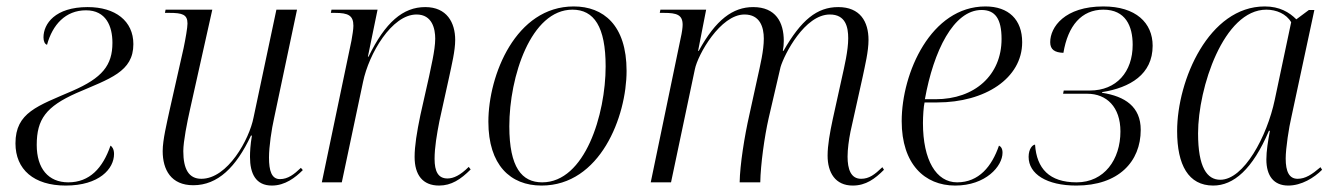

<svg xmlns="http://www.w3.org/2000/svg" viewBox="-20 -566 4143 596"><path d="M184 10C288 10 334 -42 334 -88C334 -103 328 -111 323 -114C299 -44 258 0 192 0C130 0 94 -43 94 -116C94 -196 123 -235 217 -277C321 -322 394 -343 394 -429C394 -501 338 -544 252 -544C151 -544 115 -492 115 -450C115 -438 119 -429 126 -427C143 -489 183 -534 247 -534C309 -534 329 -485 329 -433C329 -363 297 -324 205 -284C97 -237 28 -217 28 -121C28 -40 85 10 184 10Z M824 10C865 10 897 -15 920 -38L914 -45C893 -25 874 -10 849 -10C823 -10 815 -36 815 -77C815 -111 823 -165 831 -200L902 -536H838L767 -201C754 -134 687 -11 605 -11C566 -11 549 -41 549 -97C549 -127 561 -187 570 -227L639 -536H494L492 -526H506C546 -526 562 -521 562 -493C562 -480 556 -446 550 -417L506 -222C498 -184 485 -132 485 -97C485 -39 511 9 580 9C656 9 713 -47 759 -145H762C757 -116 756 -94 756 -79C756 -27 774 10 824 10Z M1343 10C1381 10 1410 -9 1441 -40L1435 -48C1409 -22 1388 -12 1369 -12C1340 -12 1329 -34 1329 -73C1329 -108 1336 -149 1344 -190L1374 -326C1382 -364 1393 -408 1393 -442C1393 -496 1367 -544 1300 -544C1231 -544 1176 -497 1124 -390H1122L1152 -536H1009L1007 -526H1020C1061 -526 1077 -518 1077 -486C1077 -475 1074 -457 1071 -440L979 0H1041L1107 -312C1125 -399 1196 -521 1273 -521C1322 -521 1331 -476 1331 -446C1331 -409 1316 -351 1312 -329L1285 -209C1274 -156 1267 -113 1267 -79C1267 -23 1292 10 1343 10Z M1661 10C1843 10 1925 -204 1925 -346C1925 -488 1853 -546 1761 -546C1581 -546 1496 -333 1496 -188C1496 -54 1564 10 1661 10ZM1663 0C1600 0 1561 -46 1561 -174C1561 -328 1628 -536 1757 -536C1824 -536 1860 -483 1860 -360C1860 -211 1796 0 1663 0Z M2627 10C2668 10 2696 -11 2724 -39L2719 -47C2695 -24 2678 -11 2653 -11C2621 -11 2611 -41 2611 -80C2611 -103 2615 -132 2620 -157L2658 -328C2665 -362 2676 -406 2676 -442C2676 -499 2650 -544 2582 -544C2516 -544 2467 -504 2412 -408H2410C2412 -418 2413 -429 2413 -439C2413 -497 2388 -544 2318 -544C2255 -544 2202 -505 2149 -408H2147L2172 -536H2030L2028 -526H2041C2081 -526 2099 -520 2099 -489C2099 -481 2097 -465 2093 -448L2000 0H2063L2137 -351C2146 -396 2216 -521 2291 -521C2339 -521 2351 -482 2351 -446C2351 -409 2340 -364 2331 -323L2306 -209C2291 -143 2277 -55 2276 0H2340C2341 -55 2353 -142 2366 -199L2403 -358C2415 -398 2478 -521 2556 -521C2605 -521 2613 -482 2613 -447C2613 -409 2601 -359 2593 -323L2565 -196C2556 -154 2549 -115 2549 -83C2549 -30 2573 10 2627 10Z M2945 10C3040 10 3092 -50 3092 -92C3092 -105 3087 -111 3081 -114C3059 -50 3019 0 2951 0C2886 0 2845 -69 2845 -184C2845 -205 2847 -236 2850 -248H2889C3038 -248 3153 -323 3153 -435C3153 -505 3111 -546 3039 -546C2870 -546 2779 -340 2779 -190C2779 -57 2850 10 2945 10ZM2884 -258H2851C2878 -408 2940 -535 3027 -535C3069 -535 3089 -508 3089 -445C3089 -333 3006 -258 2884 -258Z M3321 10C3452 10 3521 -64 3521 -163C3521 -235 3472 -267 3401 -278V-280C3488 -294 3558 -335 3558 -424C3558 -495 3506 -546 3405 -546C3285 -546 3240 -482 3240 -435C3240 -412 3254 -403 3281 -402C3295 -486 3337 -536 3405 -536C3474 -536 3496 -485 3496 -427C3496 -343 3446 -285 3363 -285H3282L3280 -275H3355C3415 -275 3458 -234 3458 -158C3458 -71 3408 0 3322 0C3237 0 3198 -43 3193 -117C3186 -117 3173 -105 3173 -79C3173 -26 3229 10 3321 10Z M3746 10C3809 10 3868 -40 3919 -160H3922C3916 -128 3911 -97 3911 -71C3911 -20 3934 10 3979 10C4020 10 4059 -14 4084 -39L4079 -47C4052 -24 4032 -11 4008 -11C3982 -11 3971 -33 3971 -74C3971 -105 3981 -171 3989 -204L4060 -535H4043L4004 -506C3982 -528 3952 -546 3906 -546C3733 -546 3634 -318 3634 -159C3634 -54 3669 10 3746 10ZM3768 -8C3727 -8 3699 -46 3699 -152C3699 -293 3778 -536 3911 -536C3942 -536 3973 -523 3988 -497L3937 -256C3913 -142 3841 -8 3768 -8Z"/></svg>

Font: Noto Serif Display SemiCondensed Light
Style: Italic
Weight: 300
Width: 4
Italic angle: -12°
Designer: Monotype Design Team
Foundry: Monotype Imaging Inc.
Version: Version 2.009